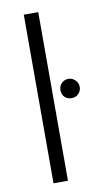

<svg xmlns="http://www.w3.org/2000/svg" viewBox="-82 -743 449 785"><g transform="rotate(-10 142.5 -350.0)"><path d="M75 -700V0H135V-700ZM249 -370Q249 -386 237 -398Q225 -410 209 -410Q192 -410 180 -398Q169 -387 169 -370Q169 -352 180 -341Q191 -330 209 -330Q226 -330 237 -341Q249 -353 249 -370Z"/></g></svg>

Font: Unageo
Style: Light
Weight: 300
Designer: Richard Sepsi
Foundry: Richard Sepsi
Version: Version 2.000